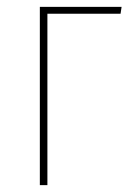

<svg xmlns="http://www.w3.org/2000/svg" viewBox="-20 -539 383 559"><path d="M118 0H96V-519H334L331 -499H118Z"/></svg>

Font: Fira Sans Extra Condensed Thin
Style: Regular
Weight: 250
Width: 1
Designer: Carrois Corporate & Edenspiekermann AG
Foundry: Carrois Corporate GbR & Edenspiekermann AG
Version: Version 4.203